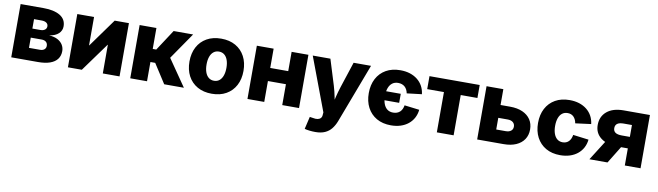

<svg xmlns="http://www.w3.org/2000/svg" viewBox="-39 -1127 6558 1914"><g transform="rotate(10 3239.5 -170.0)"><path d="M54.2 0V-539.1H288.6Q393.1 -539.1 453.9 -502.4Q514.6 -465.8 514.6 -393.6Q514.6 -351.1 482.7 -320.8Q450.7 -290.5 388.2 -280.8Q441.4 -277.8 476.1 -258.8Q510.7 -239.7 527.6 -210.9Q544.4 -182.1 544.4 -148.9Q544.4 -101.6 519.5 -68.1Q494.6 -34.7 445.6 -17.3Q396.5 0 324.7 0ZM211.9 -123.5H322.8Q351.1 -123.5 367.2 -137Q383.3 -150.4 383.3 -173.3Q383.3 -198.7 367.2 -212.9Q351.1 -227.1 322.8 -227.1H211.9ZM211.9 -318.8H293Q322.3 -318.8 338.9 -331.8Q355.5 -344.7 355.5 -366.7Q355.5 -389.2 337.6 -401.6Q319.8 -414.1 288.6 -414.1H211.9Z M1150.4 0H981V-289.6H978.5L768.6 0H627.9V-539.1H797.4V-252.4H799.8L1006.3 -539.1H1150.4Z M1258.8 0V-539.1H1428.7V-327.1H1464.4L1603 -539.1H1800.3L1615.2 -270.5L1801.8 0H1602.5L1477.1 -194.8H1428.7V0Z M2084.5 10.7Q2000.5 10.7 1939 -24.2Q1877.4 -59.1 1844.2 -121.8Q1811 -184.6 1811 -268.1Q1811 -351.6 1844.2 -414.3Q1877.4 -477.1 1939 -512Q2000.5 -546.9 2084.5 -546.9Q2168.9 -546.9 2230.2 -512Q2291.5 -477.1 2324.7 -414.3Q2357.9 -351.6 2357.9 -268.1Q2357.9 -184.6 2324.7 -121.8Q2291.5 -59.1 2230.2 -24.2Q2168.9 10.7 2084.5 10.7ZM2084.5 -120.6Q2116.7 -120.6 2139.2 -138.9Q2161.6 -157.2 2173.3 -190.4Q2185.1 -223.6 2185.1 -268.6Q2185.1 -314 2173.3 -346.9Q2161.6 -379.9 2139.2 -397.9Q2116.7 -416 2084.5 -416Q2052.7 -416 2030 -397.9Q2007.3 -379.9 1995.6 -346.9Q1983.9 -314 1983.9 -268.6Q1983.9 -223.6 1995.6 -190.4Q2007.3 -157.2 2030 -138.9Q2052.7 -120.6 2084.5 -120.6Z M2845.7 -343.8V-211.4H2566.4V-343.8ZM2615.2 -539.1V0H2445.3V-539.1ZM2967.3 -539.1V0H2797.4V-539.1Z M3059.1 194.3 3088.4 68.4 3121.1 73.2Q3148.9 79.1 3169.2 75.2Q3189.5 71.3 3200.7 58.1Q3211.9 44.9 3211.9 23.4L3213.9 0.5L3011.2 -539.1H3189.9L3270.5 -278.8Q3286.6 -225.1 3297.1 -171.4Q3307.6 -117.7 3320.8 -57.6H3283.2Q3295.9 -117.7 3309.1 -171.9Q3322.3 -226.1 3339.4 -278.8L3424.8 -539.1H3601.1L3374 61Q3356.9 105.5 3330.8 138.4Q3304.7 171.4 3265.1 189.2Q3225.6 207 3168.5 207Q3137.7 207 3108.9 203.6Q3080.1 200.2 3059.1 194.3Z M3898.4 10.7Q3814 10.7 3752.9 -24.4Q3691.9 -59.6 3658.9 -122.3Q3626 -185.1 3626 -268.1Q3626 -351.6 3658.9 -414.3Q3691.9 -477.1 3752.9 -512Q3814 -546.9 3898.4 -546.9Q3951.2 -546.9 3994.9 -533Q4038.6 -519 4071.5 -492.9Q4104.5 -466.8 4124.5 -430.4Q4144.5 -394 4149.9 -348.6L3999 -330.6Q3995.1 -350.6 3986.8 -366.9Q3978.5 -383.3 3965.8 -394.8Q3953.1 -406.2 3936 -412.4Q3918.9 -418.5 3897.9 -418.5Q3862.3 -418.5 3838.1 -399.9Q3814 -381.3 3801.8 -347.9Q3789.6 -314.5 3789.6 -268.6Q3789.6 -223.1 3801.8 -189.2Q3814 -155.3 3838.1 -136.7Q3862.3 -118.2 3897.9 -118.2Q3919.4 -118.2 3936.5 -124.3Q3953.6 -130.4 3966.6 -142.3Q3979.5 -154.3 3987.5 -171.4Q3995.6 -188.5 3999 -209.5L4150.4 -190.9Q4145.5 -145 4125.5 -107.9Q4105.5 -70.8 4072.5 -44.2Q4039.6 -17.6 3995.4 -3.4Q3951.2 10.7 3898.4 10.7ZM3784.2 -224.6V-315.9H3941.4V-224.6Z M4362.3 0V-407.7H4192.9V-539.1H4701.2V-407.7H4532.2V0Z M4874 -378.9H5037.1Q5110.8 -378.9 5163.6 -355.5Q5216.3 -332 5244.6 -289.6Q5272.9 -247.1 5272.9 -188.5Q5272.9 -131.3 5244.6 -88.9Q5216.3 -46.4 5163.6 -23.2Q5110.8 0 5037.1 0H4770.5V-539.1H4940.4V-130.9H5035.6Q5069.8 -130.9 5089.4 -146.2Q5108.9 -161.6 5108.9 -188.5Q5108.9 -216.8 5089.4 -232.9Q5069.8 -249 5035.6 -249H4874Z M5611.8 10.7Q5527.3 10.7 5466.3 -24.4Q5405.3 -59.6 5372.3 -122.3Q5339.4 -185.1 5339.4 -268.1Q5339.4 -351.6 5372.3 -414.3Q5405.3 -477.1 5466.3 -512Q5527.3 -546.9 5611.8 -546.9Q5664.6 -546.9 5708.3 -533Q5752 -519 5784.9 -492.9Q5817.9 -466.8 5837.9 -430.4Q5857.9 -394 5863.3 -348.6L5705.1 -328.1Q5701.7 -349.1 5693.8 -365.2Q5686 -381.3 5674.6 -392.8Q5663.1 -404.3 5647.9 -410.2Q5632.8 -416 5614.3 -416Q5581.5 -416 5558.8 -398.4Q5536.1 -380.9 5524.2 -347.9Q5512.2 -314.9 5512.2 -268.6Q5512.2 -223.1 5524.2 -189.7Q5536.1 -156.2 5558.8 -138.2Q5581.5 -120.1 5614.3 -120.1Q5632.8 -120.1 5648.2 -126.2Q5663.6 -132.3 5675.3 -144Q5687 -155.8 5694.6 -172.9Q5702.1 -189.9 5705.6 -210.9L5863.8 -190.9Q5858.9 -145 5838.9 -107.9Q5818.8 -70.8 5785.9 -44.2Q5752.9 -17.6 5708.7 -3.4Q5664.6 10.7 5611.8 10.7Z M6424.3 0H6265.1V-409.7H6182.1Q6138.2 -409.7 6117.4 -394.5Q6096.7 -379.4 6096.7 -349.1Q6096.7 -319.3 6118.2 -304.4Q6139.6 -289.6 6184.1 -289.6H6331.1V-173.3H6163.6Q6053.7 -173.3 5991.2 -221.2Q5928.7 -269 5928.7 -351.1Q5928.7 -437.5 5989.5 -488.3Q6050.3 -539.1 6158.2 -539.1H6424.3ZM6089.8 0H5906.7L6061.5 -245.1H6240.7Z"/></g></svg>

Font: Inter 18pt ExtraBold
Style: Regular
Weight: 800
Designer: Rasmus Andersson
Foundry: rsms
Version: Version 4.001;git-66647c0bb